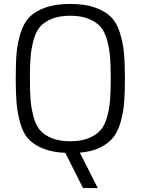

<svg xmlns="http://www.w3.org/2000/svg" viewBox="-20 -764 715 976"><path d="M402 192H477L386 12Q446 7 488 -13.5Q530 -34 554.5 -64Q579 -94 593 -143Q607 -192 611 -241.5Q615 -291 615 -365Q615 -444 610 -496Q605 -548 589 -599Q573 -650 543 -679Q513 -708 462 -726Q411 -744 337 -744Q263 -744 212 -726Q161 -708 131.5 -679Q102 -650 85.5 -598.5Q69 -547 64.5 -495.5Q60 -444 60 -365Q60 -288 64.5 -237.5Q69 -187 83.5 -136.5Q98 -86 125 -57Q152 -28 198.5 -9Q245 10 312 13ZM337 -46Q283 -46 245 -61Q207 -76 185 -100.5Q163 -125 151 -168.5Q139 -212 135.5 -255.5Q132 -299 132 -365Q132 -431 135.5 -474.5Q139 -518 151 -561.5Q163 -605 185 -629.5Q207 -654 245 -669Q283 -684 337 -684Q391 -684 429 -669Q467 -654 489.5 -629.5Q512 -605 524 -561.5Q536 -518 539.5 -474.5Q543 -431 543 -365Q543 -299 539.5 -255.5Q536 -212 524 -168.5Q512 -125 489.5 -100.5Q467 -76 429 -61Q391 -46 337 -46Z"/></svg>

Font: Glegoo
Style: Regular
Weight: 400
Version: Version 2.0.1; ttfautohint (v0.9) -r 48 -G 60